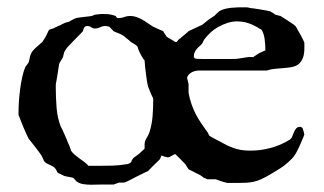

<svg xmlns="http://www.w3.org/2000/svg" viewBox="-20 -506 896 531"><path d="M31.2 -188.5V-193.4Q31.2 -207 32.2 -223.6Q33.2 -240.2 35.4 -257.3Q37.6 -274.4 41 -290.8Q44.4 -307.1 49.8 -320.3Q50.3 -320.8 51.8 -323Q53.2 -325.2 54.9 -327.4Q56.6 -329.6 57.9 -331.5Q59.1 -333.5 59.1 -333.5Q59.6 -334.5 60.3 -337.4Q61 -340.3 61.8 -343.8Q62.5 -347.2 63 -349.9Q63.5 -352.5 64 -353Q65.9 -359.4 69.8 -364.3Q73.7 -369.1 78.4 -373.5Q83 -377.9 87.9 -381.8Q92.8 -385.7 97.2 -390.1Q98.1 -391.6 101.6 -397Q105 -402.3 106.4 -404.8Q106.9 -405.8 108.4 -408.7Q109.9 -411.6 111.3 -414.8Q112.8 -418 114 -420.4Q115.2 -422.9 115.7 -423.3Q116.2 -423.8 118.4 -424.6Q120.6 -425.3 123 -426Q125.5 -426.8 127.7 -427.5Q129.9 -428.2 130.9 -429.2Q131.8 -429.7 135.7 -431.4Q139.6 -433.1 144.3 -435.3Q148.9 -437.5 152.8 -439.5Q156.7 -441.4 157.7 -441.9Q158.2 -442.4 160.6 -443.1Q163.1 -443.8 165.5 -444.6Q168 -445.3 170.2 -445.8Q172.4 -446.3 172.9 -446.8Q173.3 -447.3 176 -449Q178.7 -450.7 181.9 -452.1Q185.1 -453.6 187.5 -454.8Q189.9 -456.1 190.9 -456.1Q192.4 -456.5 198.7 -457.5Q205.1 -458.5 212.4 -459.2Q219.7 -460 226.1 -460.7Q232.4 -461.4 233.9 -461.9Q234.9 -461.9 238.3 -463.6Q241.7 -465.3 242.2 -465.3Q243.7 -465.3 250.2 -466.3Q256.8 -467.3 260.7 -467.3Q272.9 -467.3 280.8 -466.6Q288.6 -465.8 299.8 -461.9Q300.8 -460.9 302.2 -458.5Q303.7 -456.1 304.7 -456.1H309.1Q316.9 -456.1 324 -459Q331.1 -461.9 339.4 -461.9Q348.6 -461.9 356.7 -459.2Q364.7 -456.5 372.6 -452.1Q380.4 -447.8 387.7 -442.6Q395 -437.5 402.8 -432.6Q403.8 -432.1 408 -430.2Q412.1 -428.2 417 -426Q421.9 -423.8 426 -422.1Q430.2 -420.4 431.6 -419.9Q431.6 -418.9 433.1 -416.7Q434.6 -414.6 436 -412.1Q437.5 -409.7 439 -407.5Q440.4 -405.3 440.9 -404.8Q441.4 -403.8 444.6 -402.1Q447.8 -400.4 451.4 -398.2Q455.1 -396 458.7 -393.8Q462.4 -391.6 464.4 -390.1H466.3H468.8Q469.7 -391.6 473.1 -395.5Q476.6 -399.4 478 -399.4Q480 -401.4 483.9 -404.5Q487.8 -407.7 491.5 -410.9Q495.1 -414.1 498 -416.5Q501 -418.9 501.5 -419.9Q502.9 -420.4 508.5 -423.1Q514.2 -425.8 520.5 -428.7Q526.9 -431.6 532.5 -434.3Q538.1 -437 539.6 -437.5Q540 -438 542.7 -440.2Q545.4 -442.4 548.6 -444.8Q551.8 -447.3 554.4 -449.5Q557.1 -451.7 558.1 -452.6Q559.1 -452.6 564.7 -456.8Q570.3 -460.9 572.8 -461.9Q572.8 -462.4 575 -464.4Q577.1 -466.3 579.3 -468.5Q581.5 -470.7 583.7 -472.7Q585.9 -474.6 585.9 -474.6Q592.8 -479 601.3 -481.2Q609.9 -483.4 618.9 -484.4Q627.9 -485.4 636.7 -485.6Q645.5 -485.8 652.8 -485.8Q654.3 -485.8 657.2 -485.8Q660.2 -485.8 663.1 -485.6Q666 -485.4 668.2 -484.9Q670.4 -484.4 670.4 -483.9Q673.8 -483.9 681.9 -482.7Q689.9 -481.4 699 -480Q708 -478.5 716.1 -477.1Q724.1 -475.6 727.1 -474.6Q728.5 -474.1 734.4 -470.5Q740.2 -466.8 741.7 -465.3Q741.7 -465.3 743.9 -464.8Q746.1 -464.4 748.5 -463.6Q751 -462.9 753.2 -462.4Q755.4 -461.9 755.9 -461.9Q757.3 -460.9 762.2 -457.8Q767.1 -454.6 772.9 -450.9Q778.8 -447.3 784.4 -443.4Q790 -439.5 793 -437.5Q793.9 -436.5 795.7 -435.1Q797.4 -433.6 798.3 -432.6Q800.3 -428.7 804.2 -421.9Q808.1 -415 811.8 -408.4Q815.4 -401.9 818.1 -396.5Q820.8 -391.1 820.8 -390.1Q821.8 -390.1 821.8 -384Q821.8 -377.9 821.8 -374Q821.8 -355.5 817.4 -345Q813 -334.5 805.7 -328.6Q798.3 -322.8 788.3 -320.8Q778.3 -318.8 766.6 -317.9Q754.9 -316.9 742.4 -315.9Q730 -314.9 717.8 -311H530.3Q525.9 -311 520.5 -309.8Q515.1 -308.6 510.5 -306.2Q505.9 -303.7 502.2 -300Q498.5 -296.4 497.6 -291.5Q497.1 -291 497.8 -288.6Q498.5 -286.1 499.3 -283Q500 -279.8 500.7 -276.9Q501.5 -273.9 501.5 -272.9V-249Q504.9 -231.4 509.8 -217.5Q514.6 -203.6 521 -191.2Q527.3 -178.7 535.4 -166.7Q543.5 -154.8 553.2 -141.1Q554.2 -141.1 555.9 -137Q557.6 -132.8 558.1 -131.8Q559.1 -130.4 564.9 -127Q570.8 -123.5 578.1 -119.9Q585.4 -116.2 591.8 -112.8Q598.1 -109.4 600.6 -107.9Q619.1 -98.1 635.3 -93.8Q651.4 -89.4 673.3 -89.4Q700.7 -89.4 728 -96.7Q755.4 -104 778.8 -118.2Q785.2 -121.6 787.8 -127.9Q790.5 -134.3 793 -140.4Q795.4 -146.5 799.1 -150.9Q802.7 -155.3 811.5 -155.3Q812.5 -155.3 814.2 -153.8Q815.9 -152.3 816.9 -151.4Q817.4 -149.9 819.1 -144.5Q820.8 -139.2 820.8 -136.7Q820.8 -136.2 821.3 -135.7Q821.3 -135.3 821.5 -135Q821.8 -134.8 821.8 -134.3L820.8 -131.8Q820.8 -130.9 818.6 -125.7Q816.4 -120.6 813.5 -113.8Q810.5 -106.9 807.4 -100.1Q804.2 -93.3 802.2 -89.4Q795.4 -75.2 786.6 -66.4Q777.8 -57.6 765.1 -47.4Q755.4 -40.5 746.8 -35.4Q738.3 -30.3 727.1 -23.4Q712.9 -15.1 702.1 -10.3Q691.4 -5.4 680.9 -3.2Q670.4 -1 658.7 -0.5Q647 0 630.9 0Q628.4 0 624 0Q619.6 0 615.5 0Q611.3 0 608.4 -0.2Q605.5 -0.5 605.5 -1Q604 -1 599.9 -2.2Q595.7 -3.4 590.8 -5.1Q585.9 -6.8 581.8 -8.3Q577.6 -9.8 576.7 -10.3H560.1H553.2L549.3 -12.2Q547.9 -13.2 546.1 -13.4Q544.4 -13.7 543.9 -14.2Q543.5 -14.6 541.5 -16.1Q539.6 -17.6 537.1 -19.3Q534.7 -21 532.7 -22.2Q530.8 -23.4 530.3 -23.4Q528.8 -23.9 524.7 -26.1Q520.5 -28.3 515.6 -30.8Q510.7 -33.2 506.6 -35.2Q502.4 -37.1 501.5 -38.1Q501 -38.6 499.5 -40.8Q498 -43 496.6 -45.4Q495.1 -47.9 493.9 -50Q492.7 -52.2 492.2 -52.2Q490.7 -53.7 486.8 -57.9Q482.9 -62 478.5 -66.4Q474.1 -70.8 470 -74.7Q465.8 -78.6 464.4 -80.1Q462.9 -79.6 460.2 -78.1Q457.5 -76.7 454.6 -75Q451.7 -73.2 449 -72Q446.3 -70.8 444.8 -70.8Q442.4 -70.8 435.5 -72.8Q428.7 -74.7 426.3 -76.2Q426.3 -74.7 424.6 -71.3Q422.9 -67.9 422.4 -65.9Q420.4 -64 415.8 -59.3Q411.1 -54.7 405.8 -49.6Q400.4 -44.4 395.8 -39.6Q391.1 -34.7 389.2 -32.7Q387.7 -32.2 382.6 -29.8Q377.4 -27.3 371.1 -24.2Q364.7 -21 359.1 -18.3Q353.5 -15.6 351.1 -14.2Q348.6 -12.7 344.2 -10.5Q339.8 -8.3 335.4 -6.1Q331.1 -3.9 327.4 -2.4Q323.7 -1 323.2 -1H319.3H309.1Q307.1 0 301.5 1.7Q295.9 3.4 293.9 4.4H257.3Q252.4 4.4 245.8 4.6Q239.3 4.9 231.9 4.9Q220.7 4.9 210 3.2Q199.2 1.5 190.9 -4.9Q189.9 -5.9 186.5 -10Q183.1 -14.2 182.1 -14.2Q181.2 -14.6 177.5 -15.4Q173.8 -16.1 169.9 -16.8Q166 -17.6 162.4 -18.3Q158.7 -19 157.7 -19.5Q156.7 -20 154.1 -21.2Q151.4 -22.5 148.4 -23.9Q145.5 -25.4 142.8 -26.6Q140.1 -27.8 139.2 -28.8Q138.2 -29.8 136.7 -33.4Q135.3 -37.1 134.3 -38.1Q130.9 -43 126.5 -45.7Q122.1 -48.3 117.7 -50Q113.3 -51.8 108.9 -54.2Q104.5 -56.6 101.1 -61.5Q101.1 -62.5 99.9 -65.2Q98.6 -67.9 97.2 -71Q95.7 -74.2 94 -76.9Q92.3 -79.6 91.8 -80.1Q90.8 -81.5 86.2 -87.9Q81.5 -94.2 75.9 -101.3Q70.3 -108.4 65.4 -114.7Q60.5 -121.1 59.1 -122.6Q57.1 -126 53 -135.3Q48.8 -144.5 44.4 -155Q40 -165.5 36.4 -175Q32.7 -184.6 31.2 -188.5ZM134.3 -261.7Q134.3 -236.3 136.5 -208Q138.7 -179.7 148.4 -155.3Q149.4 -153.8 152.3 -147.7Q155.3 -141.6 158.4 -134.3Q161.6 -127 164.3 -120.8Q167 -114.7 167 -113.3Q167.5 -112.3 169.2 -108.9Q170.9 -105.5 172.4 -101.6Q173.8 -97.7 175 -94Q176.3 -90.3 176.3 -89.4Q181.2 -82.5 187.3 -77.4Q193.4 -72.3 200 -67.6Q206.5 -63 212.9 -58.3Q219.2 -53.7 224.6 -47.4H250Q272 -47.4 290.5 -47.9Q309.1 -48.3 332.5 -52.2Q334 -52.2 337.4 -54Q340.8 -55.7 341.8 -56.6Q342.8 -57.6 344.2 -61.8Q345.7 -65.9 347.2 -65.9Q347.2 -66.9 348.6 -68.6Q350.1 -70.3 351.1 -70.8Q351.6 -71.3 354.5 -73.2Q357.4 -75.2 360.6 -77.6Q363.8 -80.1 366.5 -82.3Q369.1 -84.5 369.6 -85.4Q372.1 -87.4 375.5 -90.6Q378.9 -93.8 379.9 -94.7V-105V-107.9Q380.4 -114.3 382.1 -117.9Q383.8 -121.6 385.7 -124.8Q387.7 -127.9 389.6 -131.6Q391.6 -135.3 393.6 -141.1Q400.4 -163.1 402.1 -186.3Q403.8 -209.5 403.8 -231.4Q403.8 -231.9 403.6 -232.7Q403.3 -233.4 403.3 -234.4Q402.8 -235.4 402.8 -235.8Q401.9 -237.3 399.7 -241.9Q397.5 -246.6 395.3 -252.2Q393.1 -257.8 391.1 -262.5Q389.2 -267.1 389.2 -268.6Q387.7 -272.9 386.2 -283Q384.8 -293 383.3 -304.2Q381.8 -315.4 380.9 -325.2Q379.9 -335 379.9 -338.9Q378.4 -340.3 376.2 -343.5Q374 -346.7 371.8 -350.6Q369.6 -354.5 367.9 -357.7Q366.2 -360.8 365.7 -362.3Q363.3 -367.2 362.5 -369.9Q361.8 -372.6 361.3 -374.3Q360.8 -376 360.1 -377.2Q359.4 -378.4 356.4 -380.9Q354.5 -382.3 348.6 -386Q342.8 -389.6 341.8 -390.1Q340.8 -391.1 337.4 -394Q334 -397 330.1 -400.1Q326.2 -403.3 322.8 -406Q319.3 -408.7 318.4 -408.7Q317.4 -409.7 314 -411.4Q310.5 -413.1 306.4 -414.6Q302.2 -416 298.8 -417.5Q295.4 -418.9 293.9 -419.9Q293.5 -420.4 291.7 -422.4Q290 -424.3 287.8 -426.5Q285.6 -428.7 283.7 -430.7Q281.7 -432.6 281.2 -432.6Q279.8 -432.6 277.8 -433.1Q273.9 -434.1 272.9 -434.1Q263.7 -434.1 257.1 -430.7Q250.5 -427.2 242.2 -427.2Q236.8 -427.2 232.2 -430.7Q227.5 -434.1 221.2 -434.1Q219.2 -434.1 217.3 -433.1Q216.3 -432.6 215.3 -432.6Q214.4 -432.1 213.4 -430.4Q212.4 -428.7 211.4 -426.5Q210.4 -424.3 210 -422.4Q209.5 -420.4 209.5 -419.9Q207 -417 200.2 -410.2Q193.4 -403.3 186 -395.8Q178.7 -388.2 172.1 -381.3Q165.5 -374.5 163.6 -371.6Q162.6 -370.6 160.9 -367.4Q159.2 -364.3 157.7 -362.3Q157.7 -361.8 157.2 -359.9Q156.7 -357.9 156 -355.5Q155.3 -353 154.8 -350.8Q154.3 -348.6 154.3 -348.1Q153.8 -347.2 152.3 -344.7Q150.9 -342.3 148.9 -339.1Q147 -335.9 145.5 -333.3Q144 -330.6 143.6 -329.6Q143.1 -327.1 142.1 -319.8Q141.1 -312.5 139.6 -303.5Q138.2 -294.4 136.7 -285.9Q135.3 -277.3 134.3 -272.9ZM516.1 -350.6V-348.1Q516.1 -347.7 518.1 -345.7L520 -343.8Q523.4 -343.3 531.7 -343Q540 -342.8 549.3 -342.8Q558.6 -342.8 566.9 -342.8Q575.2 -342.8 578.6 -342.8Q584.5 -342.8 594.2 -342.8Q604 -342.8 613.5 -342.8Q623 -342.8 630.1 -343Q637.2 -343.3 638.7 -343.8Q639.2 -343.8 643.1 -344.5Q647 -345.2 651.9 -345.9Q656.7 -346.7 660.9 -347.4Q665 -348.1 666.5 -348.1H680.7Q681.2 -348.6 683.1 -350.1Q685.1 -351.6 687.5 -353Q689.9 -354.5 691.9 -355.7Q693.8 -356.9 694.3 -357.4Q694.8 -357.9 697.8 -359.4Q700.7 -360.8 703.9 -362.3Q707 -363.8 710 -365Q712.9 -366.2 713.9 -366.7V-370.6Q713.9 -375.5 713.4 -382.8Q712.9 -390.1 711.9 -397.7Q710.9 -405.3 708.7 -412.1Q706.5 -418.9 703.6 -423.3Q703.6 -424.3 699.5 -426Q695.3 -427.7 694.3 -429.2Q680.2 -437.5 666.3 -442.1Q652.3 -446.8 635.3 -446.8Q622.1 -446.8 609.1 -442.6Q596.2 -438.5 584 -431.6Q571.8 -424.8 561.5 -415.3Q551.3 -405.8 543.9 -395.5Q543.9 -395 543.2 -393.6Q542.5 -392.1 541.5 -390.6Q540.5 -388.7 539.6 -386.2Q536.1 -381.8 532 -378.4Q527.8 -375 524.4 -370.8Q521 -366.7 518.6 -361.8Q516.1 -356.9 516.1 -350.6Z"/></svg>

Font: IM FELL English
Style: Regular
Weight: 400
Designer: Igino Marini
Foundry: Igino Marini
Version: 3.00